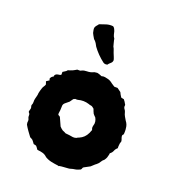

<svg xmlns="http://www.w3.org/2000/svg" viewBox="-130 -818 812 905"><g transform="rotate(20 276.0 -365.0)"><path d="M340 -569Q340 -560 334 -554Q330 -550 326 -546.5Q322 -543 320 -539Q308 -535 299 -541Q265 -567 241 -600Q237 -608 233 -614.5Q229 -621 223 -627Q219 -629 217 -634Q214 -639 210.5 -645Q207 -651 205 -656Q203 -664 202 -670.5Q201 -677 202 -682Q205 -690 209.5 -694.5Q214 -699 217 -704Q233 -710 249.5 -715Q266 -720 283 -718Q289 -714 291.5 -708.5Q294 -703 296 -698Q298 -690 300 -681.5Q302 -673 308 -665Q309 -664 309 -659Q311 -650 313 -643Q315 -636 317 -628Q321 -622 323 -615.5Q325 -609 328 -601Q331 -593 334.5 -585Q338 -577 340 -569ZM505 -221Q504 -217 502.5 -213Q501 -209 501 -205Q500 -200 500 -195Q500 -190 500 -185Q491 -178 487 -167.5Q483 -157 473 -150Q473 -146 472 -142Q471 -138 470 -135Q469 -128 465 -121Q462 -115 460 -113Q451 -106 446 -97Q441 -88 432 -81Q426 -77 420.5 -71.5Q415 -66 409 -61Q403 -57 396 -54Q389 -51 383 -47Q381 -47 381 -45V-46Q376 -44 375 -39Q374 -34 370 -31Q365 -29 359 -26.5Q353 -24 347 -23Q341 -22 335 -21Q329 -20 324 -18Q321 -17 318 -16.5Q315 -16 312 -16Q302 -15 291 -14.5Q280 -14 269 -12Q268 -9 263 -12Q246 -14 229 -17.5Q212 -21 197 -30Q187 -40 175 -43.5Q163 -47 150 -48Q149 -48 148.5 -48.5Q148 -49 146 -49Q144 -53 141 -56.5Q138 -60 135 -64Q132 -66 128 -66.5Q124 -67 121 -68Q117 -73 114.5 -77Q112 -81 108 -85Q104 -87 101.5 -89Q99 -91 95 -92Q86 -104 77 -116.5Q68 -129 60 -143Q59 -146 58.5 -151Q58 -156 59 -160Q60 -167 56.5 -173Q53 -179 54 -186Q54 -190 53.5 -193Q53 -196 49 -200Q47 -202 47 -206Q48 -211 49.5 -215Q51 -219 51 -223Q51 -227 49.5 -230.5Q48 -234 49 -238Q53 -246 52.5 -254.5Q52 -263 54 -271Q56 -279 58 -286.5Q60 -294 60 -301Q61 -307 63 -314Q65 -321 67 -327Q69 -334 73 -339.5Q77 -345 79 -351Q78 -354 77 -358Q76 -362 74 -366Q78 -368 81.5 -371Q85 -374 89 -376Q86 -381 86 -384Q90 -395 100 -399Q101 -412 115 -415Q120 -416 124.5 -416.5Q129 -417 132 -420V-434Q137 -438 143 -441Q149 -444 153 -450Q159 -452 164.5 -453.5Q170 -455 176 -458Q181 -460 185.5 -463Q190 -466 194 -468H206Q211 -468 215 -471Q225 -476 239 -476Q257 -476 271 -483Q275 -485 279 -485Q283 -485 288 -486Q293 -485 299.5 -483Q306 -481 312 -478Q320 -481 329 -479.5Q338 -478 345 -476Q357 -473 369 -463Q374 -460 378 -457Q382 -454 386 -452H402Q407 -448 411.5 -445Q416 -442 421 -438Q423 -433 426.5 -427Q430 -421 434 -415Q437 -414 440.5 -413.5Q444 -413 448 -412Q457 -401 460 -394Q464 -390 463 -385.5Q462 -381 463 -377Q465 -371 468.5 -367Q472 -363 474 -355Q476 -346 481 -337Q486 -328 491 -320Q503 -305 504 -286Q505 -283 505 -271.5Q505 -260 504 -256Q503 -255 501.5 -253.5Q500 -252 499 -250Q498 -242 501 -235.5Q504 -229 505 -221ZM102 -398H100Q102 -396 102 -398ZM357 -224Q356 -227 355.5 -229Q355 -231 354 -233Q354 -236 354 -239Q354 -242 355 -245Q359 -256 357.5 -266Q356 -276 351 -285Q347 -289 344 -292Q341 -295 338 -299Q333 -309 329 -321Q325 -324 321.5 -327Q318 -330 313 -331Q307 -331 301 -334Q273 -343 245 -335Q241 -334 238.5 -334.5Q236 -335 232 -335Q231 -334 228.5 -333Q226 -332 224 -331L212 -314Q208 -310 203.5 -307Q199 -304 195 -300Q184 -292 185 -279Q185 -261 182 -244Q182 -242 182.5 -240.5Q183 -239 183 -237Q185 -236 188 -234.5Q191 -233 193 -231Q198 -220 203 -209Q208 -198 212 -189Q218 -182 228 -175Q232 -174 236.5 -171.5Q241 -169 245 -167Q256 -166 264.5 -165Q273 -164 283 -162Q290 -161 300 -164Q307 -169 312 -170Q338 -181 350 -207Q353 -216 357 -224Z"/></g></svg>

Font: Daruma Drop One
Style: Regular
Weight: 400
Designer: Maniackers Design
Version: Version 1.000